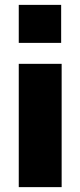

<svg xmlns="http://www.w3.org/2000/svg" viewBox="-20 -768 329 788"><path d="M57 -592V-748H231V-592ZM57 0V-506H233V0Z"/></svg>

Font: Nunito Sans 7pt Condensed Black
Style: Regular
Weight: 900
Width: 3
Designer: Vernon Adams
Foundry: Vernon Adams
Version: Version 3.101;gftools[0.9.27]